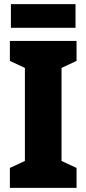

<svg xmlns="http://www.w3.org/2000/svg" viewBox="-20 -913 420 933"><path d="M352 0H28V-97L101 -131V-583L28 -617V-714H352V-617L279 -583V-131L352 -97ZM347 -893V-778H33V-893Z"/></svg>

Font: Noto Sans Lao Condensed Black
Style: Regular
Weight: 900
Width: 3
Designer: Monotype Design Team
Foundry: Monotype Imaging Inc.
Version: Version 2.003; ttfautohint (v1.8.4.7-5d5b)